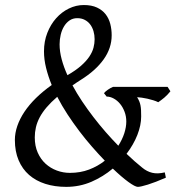

<svg xmlns="http://www.w3.org/2000/svg" viewBox="-20 -728 707 763"><path d="M216.8 -551.8Q216.8 -523.4 225.1 -492.4Q233.4 -461.4 248 -429.2Q281.2 -448.2 302.2 -466.8Q323.2 -485.4 335.2 -503.4Q347.2 -521.5 351.6 -538.6Q356 -555.7 356 -571.8Q356 -588.9 351.6 -604Q347.2 -619.1 338.6 -630.6Q330.1 -642.1 317.1 -648.9Q304.2 -655.8 287.1 -655.8Q269.5 -655.8 256.3 -646.7Q243.2 -637.7 234.4 -623Q225.6 -608.4 221.2 -589.6Q216.8 -570.8 216.8 -551.8ZM257.8 -41Q299.3 -41 334 -54.2Q368.7 -67.4 396.5 -89.4Q372.1 -114.7 346.2 -144.3Q320.3 -173.8 295.7 -206.3Q271 -238.8 248.3 -273.4Q225.6 -308.1 207.5 -343.3Q182.6 -321.8 165.5 -301.8Q148.4 -281.7 137.9 -262Q127.4 -242.2 122.8 -222.4Q118.2 -202.6 118.2 -182.1Q118.2 -147.9 129.9 -121.6Q141.6 -95.2 161.1 -77.4Q180.7 -59.6 205.8 -50.3Q231 -41 257.8 -41ZM657.2 -365.2Q645 -350.1 633.1 -340.1Q621.1 -330.1 608.9 -321.8Q600.1 -326.2 588.9 -329.6Q577.6 -333 566.2 -335.7Q554.7 -338.4 543.9 -339.8Q533.2 -341.3 524.9 -341.8Q530.3 -333 533.4 -325.4Q536.6 -317.9 538.3 -309.1Q540 -300.3 540.5 -289.8Q541 -279.3 541 -265.1Q541 -230.5 525.9 -191.9Q510.7 -153.3 482.9 -116.7Q516.6 -84.5 544.9 -62Q563.5 -46.4 585 -41.3Q606.4 -36.1 634.8 -43L639.2 -22Q596.7 -3.4 567.6 5.6Q538.6 14.6 527.8 14.6Q517.1 14.6 490.2 -4.9Q463.4 -24.4 428.2 -58.1Q390.1 -25.9 343.3 -5.6Q296.4 14.6 243.2 14.6Q197.8 14.6 160.2 2.7Q122.6 -9.3 95.7 -32.7Q68.8 -56.2 54 -91.1Q39.1 -126 39.1 -171.9Q39.1 -199.2 48.8 -227.5Q58.6 -255.9 77.1 -283.7Q95.7 -311.5 123 -338.4Q150.4 -365.2 185.5 -390.1Q171.4 -424.8 163.1 -458.3Q154.8 -491.7 154.8 -523.9Q154.8 -563.5 168 -597.2Q181.2 -630.9 203.1 -655.5Q225.1 -680.2 253.7 -694.1Q282.2 -708 313 -708Q344.2 -708 365.5 -698Q386.7 -688 399.7 -671.4Q412.6 -654.8 418.2 -633.1Q423.8 -611.3 423.8 -587.9Q423.8 -536.6 391.8 -491.9Q359.9 -447.3 301.8 -411.1Q292.5 -405.3 284.2 -399.7Q275.9 -394 268.1 -388.7Q285.2 -356.9 306.4 -325.2Q327.6 -293.5 351.3 -262.7Q375 -231.9 400.1 -203.1Q425.3 -174.3 450.2 -148.9Q465.8 -173.3 473.9 -198.2Q481.9 -223.1 481.9 -245.1Q481.9 -265.6 475.1 -283.7Q468.3 -301.8 457.3 -315.2Q446.3 -328.6 432.1 -336.4Q418 -344.2 403.8 -344.2L393.1 -357.9Q398.4 -364.3 408.9 -371.6Q419.4 -378.9 429.2 -382.8H646Z"/></svg>

Font: Gentium Plus APac
Style: Regular
Weight: 400
Designer: J. Victor Gaultney, Annie Olsen, Iska Routamaa, Becca Hirsbrunner
Foundry: SIL International
Version: Version 5.000